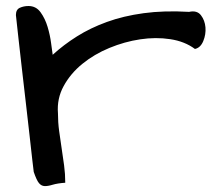

<svg xmlns="http://www.w3.org/2000/svg" viewBox="-20 -609 729 642"><path d="M33.2 -558.6Q33.2 -577.1 46.4 -583Q59.6 -588.9 75.2 -588.9Q100.6 -588.9 115.7 -567.9Q130.9 -546.9 139.2 -519Q147.5 -491.2 150.9 -464.4Q154.3 -437.5 156.2 -425.8Q192.4 -459 237.3 -487.3Q282.2 -515.6 337.4 -535.6Q392.6 -555.7 460.4 -564.9Q528.3 -574.2 612.3 -569.3Q638.7 -575.2 651.9 -558.1Q665 -541 667 -517.6Q668.9 -494.1 659.7 -471.7Q650.4 -449.2 631.8 -445.3Q597.7 -470.7 549.3 -478Q501 -485.4 448.7 -477.5Q396.5 -469.7 345.7 -448.7Q294.9 -427.7 255.4 -395.5Q215.8 -363.3 192.9 -321.3Q169.9 -279.3 173.8 -230.5Q173.8 -200.2 177.7 -171.4Q181.6 -142.6 186 -113.8Q190.4 -85 194.3 -56.2Q198.2 -27.3 198.2 2Q171.9 3.9 155.8 8.8Q139.6 13.7 128.9 13.2Q118.2 12.7 110.4 3.4Q102.5 -5.9 92.8 -34.2Q91.8 -41 87.9 -75.2Q84 -109.4 78.6 -158.2Q73.2 -207 66.4 -265.1Q59.6 -323.2 53.2 -379.4Q46.9 -435.5 41.5 -482.9Q36.1 -530.3 33.2 -558.6Z"/></svg>

Font: Architects Daughter-petzku
Style: Regular
Weight: 400
Designer: Kimberly Geswein
Foundry: Kimberly Geswein
Version: Version 1.000 2010 initial release